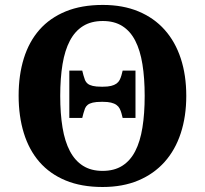

<svg xmlns="http://www.w3.org/2000/svg" viewBox="-20 -745 827 775"><path d="M312 -460 316.9 -440.9Q319.8 -430.2 323.2 -421.6Q326.7 -413.1 334 -407.2Q341.3 -401.4 354.5 -398.2Q367.7 -395 390.1 -395H395Q415 -395 428.2 -398.2Q441.4 -401.4 450 -407.5Q458.5 -413.6 462.9 -422.1Q467.3 -430.7 470.2 -440.9L475.1 -460H526.9V-269H475.1L470.2 -288.1Q467.3 -298.3 462.9 -306.9Q458.5 -315.4 450 -321.5Q441.4 -327.6 428.2 -330.8Q415 -334 395 -334H390.1Q367.7 -334 354.5 -330.8Q341.3 -327.6 334 -321.8Q326.7 -315.9 323.2 -307.4Q319.8 -298.8 316.9 -288.1L312 -269H259.8V-460ZM731.9 -357.9Q731.9 -275.4 709.7 -207.5Q687.5 -139.6 644.3 -91.3Q601.1 -43 538.3 -16.6Q475.6 9.8 394 9.8Q308.6 9.8 244.9 -16.6Q181.2 -43 139.2 -91.3Q97.2 -139.6 76.2 -207.8Q55.2 -275.9 55.2 -358.9Q55.2 -441.9 76.2 -509.5Q97.2 -577.1 139.4 -625Q181.6 -672.9 245.4 -699Q309.1 -725.1 395 -725.1Q476.1 -725.1 538.8 -699Q601.6 -672.9 644.5 -624.8Q687.5 -576.7 709.7 -509Q731.9 -441.4 731.9 -357.9ZM223.1 -357.9Q223.1 -286.1 232.4 -230Q241.7 -173.8 262.2 -135Q282.7 -96.2 315.2 -75.7Q347.7 -55.2 394 -55.2Q440.9 -55.2 473.4 -75.7Q505.9 -96.2 525.9 -135Q545.9 -173.8 554.9 -230Q564 -286.1 564 -357.9Q564 -429.7 554.9 -485.8Q545.9 -542 525.9 -580.8Q505.9 -619.6 473.6 -639.9Q441.4 -660.2 395 -660.2Q348.1 -660.2 315.4 -639.9Q282.7 -619.6 262.2 -580.8Q241.7 -542 232.4 -485.8Q223.1 -429.7 223.1 -357.9Z"/></svg>

Font: Droid Serif
Style: Bold
Weight: 700
Designer: Monotype Design team
Foundry: Monotype Imaging Inc.
Version: Version 1.03